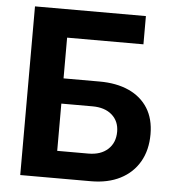

<svg xmlns="http://www.w3.org/2000/svg" viewBox="-52 -776 751 825"><g transform="rotate(5 323.5 -364.0)"><path d="M65.7 0V-727.5H544.1V-605.7H214.9V-430H370.3Q443.4 -430 496.7 -405.9Q550 -381.8 579.1 -335.7Q608.1 -289.6 608.1 -223.2Q608.1 -154.9 579.2 -104.7Q550.3 -54.6 497 -27.3Q443.7 0 370.3 0ZM214.9 -117.4H348.9Q402.6 -117.4 433.4 -145.7Q464.3 -174 464.3 -221.6Q464.3 -266.9 433.4 -294.1Q402.6 -321.2 348.9 -321.2H214.9Z"/></g></svg>

Font: Inter Variable LoSnoCo
Style: Regular
Weight: 400
Designer: Rasmus Andersson
Foundry: rsms
Version: Version 4.000;git-a52131595; featfreeze: case,dlig,ss01,ss02